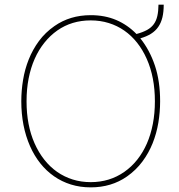

<svg xmlns="http://www.w3.org/2000/svg" viewBox="-20 -803 775 833"><path d="M72.4 -363.6Q72.4 -410.2 80.1 -456.5Q87.7 -502.8 104.8 -545.5Q121.8 -588.1 149.1 -625.2Q176.5 -662.3 216.3 -690Q283.7 -737.2 373.6 -737.2Q434.7 -737.2 484 -716.3Q533.4 -695.3 572.1 -655.5Q599.8 -663 618.1 -673.1Q636.4 -683.2 647.2 -698.2Q658 -713.1 662.6 -733.7Q667.3 -754.3 667.6 -782.7H690.3Q690.3 -751.8 684.7 -728Q679 -704.2 666.7 -686.4Q654.5 -668.7 635.3 -656.6Q616.1 -644.5 588.8 -636.7Q629.6 -585.6 652.2 -518.1Q674.7 -450.6 674.7 -363.6Q674.7 -317.5 667.1 -271.1Q659.4 -224.8 642.4 -182Q625.4 -139.2 597.8 -102.1Q570.3 -65 530.9 -37.3Q463.4 9.9 373.6 9.9Q327.8 9.9 287.8 -2.5Q247.9 -14.9 214.5 -38.2Q181.1 -61.4 154.8 -94.5Q128.6 -127.5 110.4 -168.7Q72.4 -255.3 72.4 -363.6ZM95.2 -363.6Q95.2 -259.6 130 -181.1Q147.4 -141.7 172.1 -110.4Q196.7 -79.2 227.6 -57.5Q258.5 -35.9 295.3 -24.3Q332 -12.8 373.6 -12.8Q455.6 -12.8 519.2 -57.2Q550.8 -79.2 575.5 -110.3Q600.1 -141.3 617.2 -180.2Q634.2 -219.1 643.1 -265.3Q652 -311.4 652 -363.6Q652 -468 616.8 -547.2Q599.4 -586.6 574.8 -617.7Q550.1 -648.8 519.2 -670.3Q488.3 -691.8 451.7 -703.1Q415.1 -714.5 373.6 -714.5Q291.2 -714.5 228.7 -670.8Q197.4 -648.8 172.6 -617.7Q147.7 -586.6 130.5 -547.8Q113.3 -508.9 104.2 -462.5Q95.2 -416.2 95.2 -363.6Z"/></svg>

Font: Inter P Thin
Style: Regular
Weight: 100
Designer: Rasmus Andersson
Foundry: rsms
Version: Version 3.018;git-588b23468